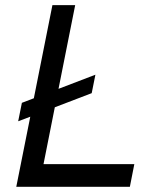

<svg xmlns="http://www.w3.org/2000/svg" viewBox="-20 -717 561 737"><path d="M190.4 -305.2 147 -86.9H495.6L478.5 0H42.5L96.2 -269L49.8 -251.5L64 -322.3L109.9 -339.8L181.2 -697.3H268.6L204.6 -376L346.2 -430.2L332 -359.4Z"/></svg>

Font: Qaz
Style: Italic
Weight: 400
Italic angle: -11.25°
Designer: GGBotNet
Foundry: f0n7
Version: 0.70